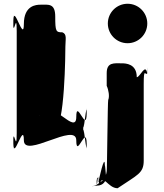

<svg xmlns="http://www.w3.org/2000/svg" viewBox="-20 -850 873 1022"><path d="M659 -830C601 -830 554 -783 554 -725C554 -667 601 -620 659 -620C717 -620 764 -667 764 -725C764 -783 717 -830 659 -830ZM628 -513C649 -513 708 -511 708 -439C726 -439 755 -519 764 -457C764 -457 763 -530 763 -458C753 -449 745 -492 745 -402V5C745 73 712 80 606 152C553 152 528 68 510 132C506 130 497 56 494 130C494 130 495 60 495 132C499 131 502 50 504 118C504 118 538 -42 538 30C540 27 544 92 545 90C545 113 531 138 496 138C484 140 474 141 472 141C462 138 479 146 501 129C530 111 544 95 548 61C550 62 553 -318 556 -318C564 -336 558 -372 548 -393V-461C548 -520 588 -513 628 -513ZM196 -825C173 -825 107 -822 107 -722C107 -620 52 -834 52 -742C52 -642 50 -840 50 -740C50 -630 69 -802 69 -684V-141C69 -23 50 -195 50 -85C50 15 52 -184 52 -84C52 8 107 -205 107 -103C107 -3 386 -203 386 -103C386 -1 441 -193 441 -84C441 16 442 -185 442 -85C442 5 423 -223 423 -141V-190C423 -108 442 -335 442 -245C442 -145 441 -346 441 -246C441 -137 386 -329 386 -227C386 -127 248 -327 248 -227C248 -125 190 -319 190 -209C190 -109 192 -308 192 -208C192 -116 212 -143 269 -161C326 -161 328 -582 328 -602C328 -640 338 -668 312 -678C278 -678 274 -682 274 -762C274 -834 237 -825 196 -825Z"/></svg>

Font: Hussar Przerywany
Style: Regular
Weight: 400
Foundry: Cannot Into Space Fonts
Version: Version 0.982